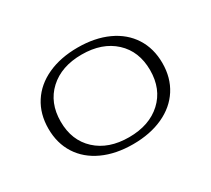

<svg xmlns="http://www.w3.org/2000/svg" viewBox="-96 -610 863 785"><g transform="rotate(-30 335.0 -218.0)"><path d="M66 -218Q66 -287 99 -338.5Q132 -390 193 -418Q254 -446 335 -446Q416 -446 477 -418Q538 -390 571 -338.5Q604 -287 604 -218Q604 -149 571 -97.5Q538 -46 477 -18Q416 10 335 10Q254 10 193 -18Q132 -46 99 -97.5Q66 -149 66 -218ZM546 -218Q546 -307 488.5 -360Q431 -413 335 -413Q239 -413 181.5 -360Q124 -307 124 -218Q124 -129 181.5 -76Q239 -23 335 -23Q431 -23 488.5 -76Q546 -129 546 -218Z"/></g></svg>

Font: Fahkwang ExtraLight
Style: Regular
Weight: 275
Designer: Suppakit Chalermlarp | Katatrad Co.,Ltd.
Foundry: Cadson Demak Co.,Ltd.
Version: Version 1.000; ttfautohint (v1.6)